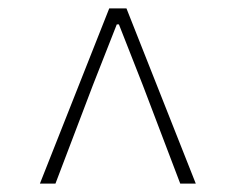

<svg xmlns="http://www.w3.org/2000/svg" viewBox="-20 -758 561 457"><path d="M240 -738H281L446 -321H409L320 -555L263 -700H258L201 -555L112 -321H75Z"/></svg>

Font: Merged Yaku Han JP Thin
Style: Regular
Weight: 250
Designer: Ryoko NISHIZUKA 西塚涼子 (kana, bopomofo & ideographs); Paul D. Hunt (Latin, Greek & Cyrillic); Sandoll Communications 산돌커뮤니
Foundry: Adobe
Version: Version 2.004